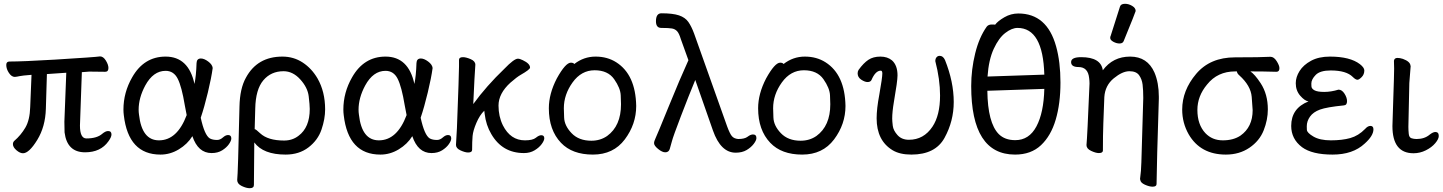

<svg xmlns="http://www.w3.org/2000/svg" viewBox="-20 -790 7596 1011"><path d="M101 17Q85 17 66.5 1Q48 -15 48 -31Q48 -41 55 -48Q90 -78 113.5 -118Q137 -158 139 -226L146 -396Q95 -392 82.5 -389Q70 -386 58 -385Q41 -385 27 -406Q13 -427 13 -448Q13 -466 30 -466Q99 -466 268 -476Q481 -489 507 -493Q524 -493 537.5 -471Q551 -449 551 -432Q551 -412 534 -412L450 -413L411 -410L401 -129Q401 -61 435 -61Q491 -61 519 -86Q536 -100 549 -100Q567 -100 567 -82Q567 -68 551 -46Q510 12 428 12Q333 12 320 -93Q319 -109 319 -149L329 -407L227 -400Q224 -312 221.5 -217.5Q219 -123 176 -53Q133 17 101 17Z M825 24Q656 24 632 -183Q630 -198 630 -213Q630 -303 676 -383Q738 -492 852 -492Q973 -492 1004 -348Q1013 -391 1015 -458Q1016 -482 1038 -482Q1055 -482 1076.5 -466Q1098 -450 1100 -432Q1093 -380 1074.5 -303Q1056 -226 1037 -170Q1057 -78 1085 -61Q1100 -53 1123 -53Q1139 -53 1153.5 -66Q1168 -79 1181 -79Q1198 -79 1198 -61Q1198 -49 1185.5 -31Q1173 -13 1150 1.5Q1127 16 1094 16Q1023 16 993 -73Q967 -31 921.5 -3.5Q876 24 825 24ZM817 -51Q913 -51 963 -184L953 -236Q937 -333 916 -375Q895 -417 852 -417Q787 -417 745 -340Q710 -275 710 -212Q710 -199 712 -186Q727 -51 817 -51Z M1295 201Q1277 201 1253 189.5Q1229 178 1229 158Q1233 127 1241 -229Q1243 -324 1275 -381Q1335 -492 1467 -492Q1526 -492 1573.5 -461Q1621 -430 1652 -377Q1692 -307 1692 -214Q1692 -164 1673 -108Q1654 -52 1604.5 -14Q1555 24 1484 24Q1366 24 1319 -40L1317 184Q1317 201 1295 201ZM1476 -50Q1520 -50 1552 -75Q1611 -119 1611 -216Q1611 -237 1605.5 -283Q1600 -329 1561 -372Q1522 -415 1473 -415Q1407 -415 1366.5 -367Q1326 -319 1324 -218L1321 -110Q1327 -110 1350 -88Q1391 -50 1476 -50Z M1983 24Q1814 24 1790 -183Q1788 -198 1788 -213Q1788 -303 1834 -383Q1896 -492 2010 -492Q2131 -492 2162 -348Q2171 -391 2173 -458Q2174 -482 2196 -482Q2213 -482 2234.5 -466Q2256 -450 2258 -432Q2251 -380 2232.5 -303Q2214 -226 2195 -170Q2215 -78 2243 -61Q2258 -53 2281 -53Q2297 -53 2311.5 -66Q2326 -79 2339 -79Q2356 -79 2356 -61Q2356 -49 2343.5 -31Q2331 -13 2308 1.5Q2285 16 2252 16Q2181 16 2151 -73Q2125 -31 2079.5 -3.5Q2034 24 1983 24ZM1975 -51Q2071 -51 2121 -184L2111 -236Q2095 -333 2074 -375Q2053 -417 2010 -417Q1945 -417 1903 -340Q1868 -275 1868 -212Q1868 -199 1870 -186Q1885 -51 1975 -51Z M2739 16Q2625 16 2567 -84Q2539 -131 2532 -191L2530 -207Q2506 -184 2488.5 -143Q2471 -102 2468.5 -74Q2466 -46 2466 -1Q2466 13 2445 13Q2429 13 2405 2Q2381 -9 2381 -27L2386 -115Q2397 -403 2397 -440V-475Q2397 -489 2418 -489Q2434 -489 2458.5 -478.5Q2483 -468 2483 -449Q2479 -398 2472 -242Q2541 -337 2636 -428Q2687 -481 2707 -481Q2717 -481 2733 -473Q2771 -455 2771 -434Q2771 -424 2722 -396Q2701 -384 2668 -355Q2605 -298 2605 -234Q2605 -177 2628 -130Q2668 -51 2744 -51Q2785 -51 2801.5 -64.5Q2818 -78 2830 -78Q2846 -78 2846 -62Q2846 -50 2832.5 -31.5Q2819 -13 2795 1.5Q2771 16 2739 16Z M3102 24Q2993 24 2934 -38Q2870 -105 2870 -220Q2870 -296 2912 -377Q2958 -460 2986 -460Q2999 -460 3004 -453Q3054 -492 3116 -492Q3178 -492 3225 -462Q3327 -397 3330 -232Q3330 -136 3270 -56Q3210 24 3102 24ZM3094 -49Q3141 -49 3177 -74Q3250 -127 3250 -241Q3250 -249 3248.5 -287.5Q3247 -326 3214 -373Q3181 -420 3111 -420Q3041 -420 2995 -356Q2949 -292 2949 -220Q2949 -214 2950.5 -171Q2952 -128 2990 -88.5Q3028 -49 3094 -49Z M3854 14Q3775 14 3734 -103L3641 -369Q3607 -287 3565.5 -178.5Q3524 -70 3518 -46Q3512 -22 3506.5 -5Q3501 12 3483 12Q3467 12 3445.5 -5.5Q3424 -23 3424 -36Q3424 -46 3432 -62.5Q3440 -79 3500 -226.5Q3560 -374 3605 -473L3565 -584Q3556 -614 3545.5 -625.5Q3535 -637 3518.5 -640Q3502 -643 3462 -643Q3434 -643 3434 -678Q3434 -720 3463 -720Q3523 -720 3555.5 -709Q3588 -698 3604.5 -674.5Q3621 -651 3635 -613L3809 -124Q3823 -86 3834 -73Q3845 -60 3867 -58Q3901 -58 3916.5 -70Q3932 -82 3945 -82Q3963 -82 3963 -63Q3963 -51 3949 -32.5Q3935 -14 3911.5 0Q3888 14 3854 14Z M4204 24Q4095 24 4036 -38Q3972 -105 3972 -220Q3972 -296 4014 -377Q4060 -460 4088 -460Q4101 -460 4106 -453Q4156 -492 4218 -492Q4280 -492 4327 -462Q4429 -397 4432 -232Q4432 -136 4372 -56Q4312 24 4204 24ZM4196 -49Q4243 -49 4279 -74Q4352 -127 4352 -241Q4352 -249 4350.5 -287.5Q4349 -326 4316 -373Q4283 -420 4213 -420Q4143 -420 4097 -356Q4051 -292 4051 -220Q4051 -214 4052.5 -171Q4054 -128 4092 -88.5Q4130 -49 4196 -49Z M4779 24Q4718 24 4680 1Q4596 -50 4596 -167Q4596 -217 4610 -291Q4626 -381 4626 -403Q4626 -418 4618 -418Q4590 -418 4569 -369Q4564 -358 4548 -358Q4534 -358 4515 -370.5Q4496 -383 4496 -404Q4496 -414 4501 -422Q4527 -458 4552.5 -475Q4578 -492 4616 -492Q4653 -492 4677 -472Q4706 -446 4706 -393Q4706 -363 4687 -254Q4678 -201 4678 -166Q4678 -152 4681 -127.5Q4684 -103 4706 -78.5Q4728 -54 4766 -54Q4844 -54 4890 -123Q4930 -183 4930 -287Q4930 -372 4905 -468Q4905 -481 4911.5 -488.5Q4918 -496 4928 -496Q4946 -496 4956 -474Q5002 -359 5002 -253Q5002 -152 4953.5 -64Q4905 24 4779 24Z M5325 24Q5094 24 5094 -337Q5094 -424 5115 -509Q5136 -594 5176 -650Q5185 -661 5202 -661Q5218 -661 5220 -660Q5234 -679 5268.5 -699Q5303 -719 5342 -719Q5493 -719 5541 -546Q5564 -464 5564 -355Q5564 -245 5539 -160Q5514 -75 5461.5 -25.5Q5409 24 5325 24ZM5326 -52Q5399 -52 5437.5 -124.5Q5476 -197 5479 -322L5179 -312Q5181 -143 5239 -84Q5271 -52 5326 -52ZM5180 -387 5479 -397Q5472 -643 5338 -643Q5308 -643 5273.5 -616.5Q5239 -590 5212.5 -532.5Q5186 -475 5180 -387Z M6049 193Q6032 193 6008.5 182.5Q5985 172 5984 156L5983 153Q5989 110 5990 65L6000 -274Q6000 -316 5996.5 -344.5Q5993 -373 5978 -394Q5963 -415 5927 -415Q5890 -415 5844.5 -377.5Q5799 -340 5795 -279Q5788 -104 5788 -74Q5788 -10 5787.5 3Q5787 16 5766 16Q5750 16 5725.5 4.5Q5701 -7 5701 -26Q5705 -64 5717 -350Q5717 -364 5715 -379Q5709 -437 5659 -437Q5620 -437 5620 -463Q5620 -489 5673 -489Q5777 -489 5787 -420Q5840 -492 5931 -492Q6022 -492 6059 -408Q6082 -354 6082 -281V-270Q6071 73 6070 179Q6070 193 6049 193ZM5875 -561Q5859 -561 5842.5 -570Q5826 -579 5826 -590Q5826 -598 5828 -600L5877 -754Q5881 -770 5904 -770Q5923 -770 5941.5 -759Q5960 -748 5960 -732Q5960 -728 5897 -574Q5892 -561 5875 -561Z M6435 24Q6301 24 6239 -83Q6205 -143 6205 -213Q6205 -314 6278.5 -401Q6352 -488 6483 -488Q6619 -488 6670 -491Q6688 -491 6702.5 -468Q6717 -445 6717 -431Q6717 -412 6701 -412Q6634 -414 6564 -414Q6587 -399 6618 -352Q6656 -294 6656 -214Q6656 -159 6634 -103.5Q6612 -48 6559 -12Q6506 24 6435 24ZM6512 -76Q6576 -121 6576 -210Q6576 -221 6571 -280Q6566 -339 6506 -393Q6494 -403 6493 -414H6484Q6391 -414 6336 -345Q6285 -284 6285 -211Q6285 -134 6327 -89Q6363 -51 6419 -51Q6475 -51 6512 -76Z M6997 24Q6889 24 6836 -15Q6779 -58 6779 -127Q6779 -220 6870 -256Q6850 -259 6826.5 -286Q6803 -313 6803 -352Q6803 -384 6823 -416Q6843 -448 6883.5 -470Q6924 -492 6983 -492Q7089 -492 7141 -452Q7164 -434 7164 -419Q7164 -398 7150 -384Q7136 -370 7128 -370Q7118 -370 7103 -385Q7069 -419 6987 -419Q6931 -419 6908 -395.5Q6885 -372 6885 -350Q6885 -348 6885.5 -335.5Q6886 -323 6901.5 -314.5Q6917 -306 6953 -306Q6989 -306 7028 -318Q7046 -318 7059.5 -297Q7073 -276 7073 -257Q7073 -236 7056 -235Q6966 -226 6930.5 -213Q6895 -200 6878 -176Q6861 -152 6861 -125Q6861 -122 6861.5 -106.5Q6862 -91 6896 -71Q6930 -51 6988 -51Q7047 -51 7090 -63Q7133 -75 7168 -111Q7182 -127 7196 -127Q7212 -127 7212 -109Q7212 -75 7166 -34Q7104 24 6997 24Z M7423 17Q7312 17 7312 -126L7316 -254Q7321 -397 7321 -429L7320 -470Q7322 -485 7339 -485Q7351 -485 7367 -480Q7405 -466 7407 -445L7408 -442L7401 -353L7396 -122Q7396 -104 7398 -85Q7400 -66 7412.5 -62Q7425 -58 7439 -58Q7481 -58 7508 -81Q7526 -95 7538 -95Q7556 -95 7556 -74Q7556 -58 7537.5 -36Q7519 -14 7488 1.5Q7457 17 7423 17Z"/></svg>

Font: LXGW WenKai TC
Style: Bold
Weight: 700
Designer: LXGW / Fontworks Inc.
Foundry: LXGW / Fontworks Inc.
Version: Version 1.330;April 28, 2024